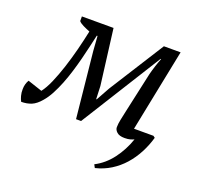

<svg xmlns="http://www.w3.org/2000/svg" viewBox="-114 -548 863 838"><g transform="rotate(20 317.0 -128.5)"><path d="M484.9 4.9Q460.4 4.9 449 -5.6Q437.5 -16.1 437.5 -27.8Q437.5 -43.9 441.7 -63.5Q445.8 -83 450.2 -103.5L492.2 -294.9Q494.1 -302.2 497.1 -313Q500 -323.7 503.7 -334.7Q507.3 -345.7 511 -356Q514.6 -366.2 517.6 -373.5H515.1L281.7 0H258.3L227.1 -305.2L222.2 -373.5H218.8Q212.9 -347.7 206.1 -317.9Q199.2 -288.1 191.2 -256.3Q183.1 -224.6 173.3 -192.9Q163.6 -161.1 151.9 -131.6Q140.1 -102.1 126.5 -76.2Q112.8 -50.3 96.2 -31.2Q75.7 -6.8 54.7 2Q33.7 10.7 7.3 10.7Q2 1.5 -2 -13.2Q-5.9 -27.8 -5.4 -43.5Q-5.4 -67.4 6.3 -86.9L73.7 -64.5Q89.8 -85 105.5 -120.8Q121.1 -156.7 135.3 -200.2Q149.4 -243.7 161.4 -290.5Q173.3 -337.4 182.1 -379.4Q165 -386.2 150.4 -393.3Q135.7 -400.4 128.9 -408.7V-430.2H275.9L308.6 -172.4L311 -112.3H313.5L348.1 -174.8L509.8 -430.2H587.4L510.3 -47.4H600.6L608.9 -41Q598.1 -2.9 579.8 31.7Q561.5 66.4 536.4 94.7Q511.2 123 479 143.1Q446.8 163.1 408.2 172.4L400.4 157.7Q445.3 134.8 477.8 91.6Q510.3 48.3 528.3 -4.4Q521 -1 510.7 2Q500.5 4.9 484.9 4.9Z"/></g></svg>

Font: PT Astra Serif
Style: Italic
Weight: 400
Italic angle: -16°
Designer: A.Korolkova, I. Chaeva
Foundry: ParaType Ltd
Version: Version 1.001